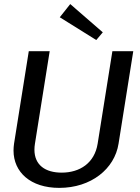

<svg xmlns="http://www.w3.org/2000/svg" viewBox="-20 -899 682 934"><path d="M270.8 -815 448.3 -704.2 480 -741.7 321.7 -879.2ZM48.3 -200C46.7 -188.3 45.8 -177.5 45.8 -166.7C45.8 -61.7 128.3 15 268.3 15C423.3 15 537.5 -77.5 556.7 -200L628.3 -650H526.7L455 -200C440 -105.8 368.3 -59.2 280 -59.2C200.8 -59.2 147.5 -95.8 147.5 -170.8C147.5 -180 148.3 -190 150 -200L221.7 -650H120Z"/></svg>

Font: Boon Medium
Style: Italic
Weight: 500
Italic angle: -9°
Designer: Sungsit Sawaiwan
Foundry: FontUni
Version: Version 3.0